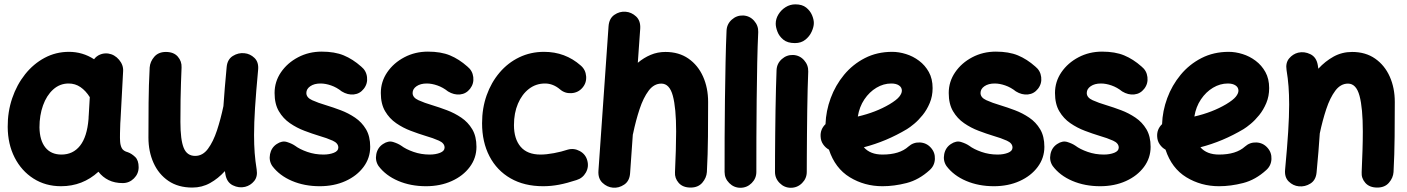

<svg xmlns="http://www.w3.org/2000/svg" viewBox="-20 -806 6595 900"><path d="M555.2 52.2Q517.6 52.2 489.3 38.3Q460.9 24.4 441.4 -1Q367.2 66.9 266.1 66.9Q193.4 66.9 137 31Q80.6 -4.9 48.6 -67.6Q16.6 -130.4 16.1 -210.9Q15.6 -281.7 37.1 -345.2Q58.6 -408.7 97.7 -457.8Q136.7 -506.8 189.2 -534.9Q241.7 -563 303.2 -563Q367.2 -563 420.9 -528.3Q431.6 -543 449.2 -550.3Q466.8 -557.6 486.8 -555.2Q517.1 -550.8 538.1 -525.9Q559.1 -501 557.1 -471.7L544.9 -243.2Q544.4 -235.8 543.9 -228.5Q543 -207.5 542.5 -181.9Q542 -156.2 543 -143.6Q543.9 -125.5 550.8 -111.8Q557.6 -98.1 579.6 -92.3Q597.2 -85.9 613.5 -70.3Q629.9 -54.7 629.9 -22Q629.9 8.3 607.9 30.3Q585.9 52.2 555.2 52.2ZM268.1 -81.5Q322.3 -81.5 355.2 -123Q388.2 -164.6 395 -248.5Q395 -254.9 395.5 -260.3Q395.5 -263.2 396 -266.1L400.9 -350.6Q381.8 -380.9 357.2 -397.7Q332.5 -414.6 301.8 -414.6Q260.3 -414.6 229.2 -386.5Q198.2 -358.4 181.6 -311.8Q165 -265.1 165 -209Q166 -147.9 192.6 -114.7Q219.2 -81.5 268.1 -81.5Z M1189.9 -478.5Q1180.2 -374 1175.5 -301.3Q1170.9 -228.5 1170.9 -173.3Q1170.9 -127.4 1173.8 -89.1Q1176.8 -50.8 1183.1 -11.7Q1188.5 22 1171.4 42.7Q1154.3 63.5 1128.9 69.8Q1100.1 76.7 1071.5 62.7Q1043 48.8 1036.6 11.2Q1035.2 3.4 1034.2 -3.9Q1002.9 30.8 964.8 52Q926.8 73.2 881.8 73.2Q815.4 73.2 769.5 42Q723.6 10.7 699.7 -42.5Q675.8 -95.7 675.8 -161.1Q675.8 -239.7 676.5 -323.5Q677.2 -407.2 681.6 -489.7Q683.6 -517.1 703.1 -539.8Q722.7 -562.5 757.8 -562.5Q794.4 -562.5 813.5 -540.5Q832.5 -518.6 831.1 -489.7Q829.6 -454.1 828.4 -418.5Q827.1 -382.8 826.4 -338.9Q825.7 -294.9 825.7 -234.4Q825.7 -150.9 841.1 -113Q856.4 -75.2 895 -75.2Q930.2 -75.2 954.8 -108.4Q979.5 -141.6 997.1 -194.8Q1014.6 -248 1027.3 -308.6Q1029.8 -348.1 1033.7 -393.6Q1037.6 -439 1042.5 -492.2Q1045.9 -527.8 1071.5 -543.7Q1097.2 -559.6 1125.5 -556.6Q1152.3 -554.2 1172.9 -534.4Q1193.4 -514.6 1189.9 -478.5Z M1685.5 -390.1Q1667 -366.2 1638.4 -363.3Q1609.9 -360.4 1582 -377.4Q1558.1 -396.5 1532 -405.5Q1505.9 -414.6 1482.4 -414.6Q1453.1 -414.6 1434.6 -401.9Q1416 -389.2 1416 -370.1Q1416 -348.6 1443.6 -336.2Q1471.2 -323.7 1509.3 -312.5Q1541.5 -302.7 1577.1 -289.3Q1612.8 -275.9 1644.3 -254.6Q1675.8 -233.4 1695.6 -200.2Q1715.3 -167 1715.3 -117.7Q1715.3 -65.4 1684.1 -23.4Q1652.8 18.6 1599.4 42.7Q1545.9 66.9 1478.5 66.9Q1407.2 66.9 1348.6 42Q1290 17.1 1256.3 -27.8Q1239.7 -52.7 1245.8 -83.5Q1252 -114.3 1277.3 -130.9Q1302.2 -147.5 1325 -140.4Q1347.7 -133.3 1362.8 -123Q1384.8 -106.4 1420.4 -94Q1456.1 -81.5 1496.1 -81.5Q1523.9 -81.5 1544.9 -89.8Q1565.9 -98.1 1565.9 -114.3Q1565.9 -134.8 1539.3 -146.7Q1512.7 -158.7 1475.6 -169.4Q1443.4 -179.2 1407.2 -192.9Q1371.1 -206.5 1339.1 -228.5Q1307.1 -250.5 1287.1 -284.7Q1267.1 -318.8 1267.1 -370.1Q1267.1 -423.3 1297.1 -467.3Q1327.1 -511.2 1377.4 -537.6Q1427.7 -564 1487.8 -564Q1548.8 -564 1591.3 -546.4Q1633.8 -528.8 1672.9 -494.1Q1696.8 -475.1 1700.4 -444.6Q1704.1 -414.1 1685.5 -390.1Z M2183.6 -390.1Q2165 -366.2 2136.5 -363.3Q2107.9 -360.4 2080.1 -377.4Q2056.2 -396.5 2030 -405.5Q2003.9 -414.6 1980.5 -414.6Q1951.2 -414.6 1932.6 -401.9Q1914.1 -389.2 1914.1 -370.1Q1914.1 -348.6 1941.7 -336.2Q1969.2 -323.7 2007.3 -312.5Q2039.6 -302.7 2075.2 -289.3Q2110.8 -275.9 2142.3 -254.6Q2173.8 -233.4 2193.6 -200.2Q2213.4 -167 2213.4 -117.7Q2213.4 -65.4 2182.1 -23.4Q2150.9 18.6 2097.4 42.7Q2043.9 66.9 1976.6 66.9Q1905.3 66.9 1846.7 42Q1788.1 17.1 1754.4 -27.8Q1737.8 -52.7 1743.9 -83.5Q1750 -114.3 1775.4 -130.9Q1800.3 -147.5 1823 -140.4Q1845.7 -133.3 1860.8 -123Q1882.8 -106.4 1918.5 -94Q1954.1 -81.5 1994.1 -81.5Q2022 -81.5 2043 -89.8Q2064 -98.1 2064 -114.3Q2064 -134.8 2037.4 -146.7Q2010.7 -158.7 1973.6 -169.4Q1941.4 -179.2 1905.3 -192.9Q1869.1 -206.5 1837.2 -228.5Q1805.2 -250.5 1785.2 -284.7Q1765.1 -318.8 1765.1 -370.1Q1765.1 -423.3 1795.2 -467.3Q1825.2 -511.2 1875.5 -537.6Q1925.8 -564 1985.8 -564Q2046.9 -564 2089.4 -546.4Q2131.8 -528.8 2170.9 -494.1Q2194.8 -475.1 2198.5 -444.6Q2202.1 -414.1 2183.6 -390.1Z M2710 -394.5Q2690.4 -371.6 2659.4 -369.4Q2628.4 -367.2 2605.5 -386.7Q2572.8 -414.6 2534.7 -414.6Q2492.2 -414.6 2459.5 -389.4Q2426.8 -364.3 2408 -320.3Q2389.2 -276.4 2389.2 -219.7Q2389.2 -154.8 2420.4 -118.2Q2451.7 -81.5 2513.7 -81.5Q2541 -81.5 2576.4 -88.1Q2611.8 -94.7 2641.1 -104.5Q2670.4 -112.8 2697.8 -97.9Q2725.1 -83 2732.9 -53.7Q2741.2 -23.9 2726.3 2.7Q2711.4 29.3 2682.1 38.1Q2637.7 52.7 2600.6 59.8Q2563.5 66.9 2526.4 66.9Q2437.5 66.9 2373.3 30Q2309.1 -6.8 2274.4 -73.5Q2239.7 -140.1 2239.7 -228.5Q2239.7 -298.8 2261.2 -359.4Q2282.7 -419.9 2321.8 -465.8Q2360.8 -511.7 2414.1 -537.4Q2467.3 -563 2530.3 -563Q2629.4 -563 2702.1 -499Q2725.1 -479.5 2727.5 -448.5Q2730 -417.5 2710 -394.5Z M2853 73.7Q2825.7 71.3 2804.2 51Q2782.7 30.8 2785.2 -5.4L2832.5 -682.1Q2835 -719.2 2859.6 -736.3Q2884.3 -753.4 2912.6 -751Q2939.9 -749 2961.7 -728.8Q2983.4 -708.5 2981 -671.4L2969.7 -511.7Q2997.6 -535.2 3029.8 -548.8Q3062 -562.5 3099.1 -562.5Q3162.6 -562.5 3207.3 -531.2Q3252 -500 3275.6 -447Q3299.3 -394 3299.3 -328.1Q3299.3 -249.5 3298.6 -165.8Q3297.9 -82 3293.5 0.5Q3291.5 27.8 3272 50.5Q3252.4 73.2 3217.3 73.2Q3180.7 73.2 3161.4 51.3Q3142.1 29.3 3144 1Q3146.5 -53.2 3147.9 -100.6Q3149.4 -147.9 3149.4 -189.9Q3149.4 -299.3 3134 -356.7Q3118.7 -414.1 3080.1 -414.1Q3045.4 -414.1 3020.5 -380.9Q2995.6 -347.7 2978 -294.4Q2960.4 -241.2 2947.8 -180.7Q2947.3 -177.7 2946.3 -174.8L2933.6 5.4Q2931.2 42.5 2906 59.3Q2880.9 76.2 2853 73.7Z M3463.4 -733.4Q3494.1 -731.9 3514.6 -709Q3535.2 -686 3534.2 -655.8Q3531.2 -594.2 3529.5 -511.7Q3527.8 -429.2 3526.9 -338.4Q3525.9 -247.6 3525.6 -159.7Q3525.4 -71.8 3525.4 0Q3525.4 30.3 3503.4 52.2Q3481.4 74.2 3450.7 74.2Q3420.4 74.2 3398.4 52.2Q3376.5 30.3 3376.5 0Q3376.5 -72.3 3376.7 -160.2Q3377 -248 3378.2 -339.4Q3379.4 -430.7 3381.1 -514.6Q3382.8 -598.6 3385.7 -662.6Q3387.2 -693.4 3410.2 -713.9Q3433.1 -734.4 3463.4 -733.4Z M3616.2 -694.8Q3616.2 -717.8 3628.9 -738.5Q3641.6 -759.3 3662.6 -772.5Q3683.6 -785.6 3708.5 -785.6Q3740.2 -785.6 3759 -770.5Q3777.8 -755.4 3786.4 -734.9Q3794.9 -714.4 3794.9 -698.2Q3794.9 -680.2 3784.9 -658Q3774.9 -635.7 3755.1 -619.9Q3735.4 -604 3706.1 -604Q3671.4 -604 3651.9 -620.1Q3632.3 -636.2 3624.3 -657.5Q3616.2 -678.7 3616.2 -694.8ZM3697.8 -548.3Q3728.5 -546.9 3749 -523.9Q3769.5 -501 3768.6 -470.7Q3767.1 -437.5 3765.9 -389.4Q3764.6 -341.3 3763.9 -286.4Q3763.2 -231.4 3762.7 -177.2Q3762.2 -123 3762 -76.7Q3761.7 -30.3 3761.7 0Q3761.7 30.3 3739.7 52.2Q3717.8 74.2 3687 74.2Q3656.7 74.2 3634.8 52.2Q3612.8 30.3 3612.8 0Q3612.8 -31.2 3613 -77.6Q3613.3 -124 3613.8 -178.5Q3614.3 -232.9 3615.2 -288.3Q3616.2 -343.8 3617.4 -392.8Q3618.7 -441.9 3620.1 -477.5Q3621.6 -508.3 3644.5 -528.8Q3667.5 -549.3 3697.8 -548.3Z M4337.9 -8.8Q4287.6 37.1 4229.5 52Q4171.4 66.9 4116.7 66.9Q4032.2 66.9 3963.4 24.9Q3894.5 -17.1 3865.7 -104.5Q3849.6 -113.3 3838.6 -129.2Q3827.6 -145 3826.7 -165Q3824.2 -199.7 3849.6 -224.1Q3851.6 -285.6 3873.8 -345.9Q3896 -406.2 3936.5 -455.3Q3977.1 -504.4 4034.2 -533.7Q4091.3 -563 4162.1 -563Q4193.4 -563 4226.6 -552.7Q4259.8 -542.5 4288.1 -521.2Q4316.4 -500 4334 -468.3Q4351.6 -436.5 4351.6 -393.1Q4351.6 -355 4338.1 -323Q4324.7 -291 4304.9 -266.6Q4285.2 -242.2 4265.1 -225.6Q4245.1 -209 4231.4 -200.7Q4183.1 -171.9 4132.6 -150.6Q4082 -129.4 4029.3 -115.7Q4059.1 -81.5 4116.7 -81.5Q4196.8 -81.5 4238.3 -119.1Q4261.2 -139.6 4292 -138.2Q4322.8 -136.7 4343.3 -113.8Q4363.8 -91.3 4362.3 -60.3Q4360.8 -29.3 4337.9 -8.8ZM4157.7 -414.6Q4121.6 -414.6 4088.4 -394.8Q4055.2 -375 4031.7 -340.1Q4008.3 -305.2 4001 -259.8Q4085.4 -279.3 4149.9 -317.4Q4183.1 -337.4 4195.3 -352.8Q4207.5 -368.2 4207.5 -380.9Q4207.5 -396.5 4194.1 -405.5Q4180.7 -414.6 4157.7 -414.6Z M4845.7 -390.1Q4827.1 -366.2 4798.6 -363.3Q4770 -360.4 4742.2 -377.4Q4718.3 -396.5 4692.1 -405.5Q4666 -414.6 4642.6 -414.6Q4613.3 -414.6 4594.7 -401.9Q4576.2 -389.2 4576.2 -370.1Q4576.2 -348.6 4603.8 -336.2Q4631.3 -323.7 4669.4 -312.5Q4701.7 -302.7 4737.3 -289.3Q4772.9 -275.9 4804.4 -254.6Q4835.9 -233.4 4855.7 -200.2Q4875.5 -167 4875.5 -117.7Q4875.5 -65.4 4844.2 -23.4Q4813 18.6 4759.5 42.7Q4706.1 66.9 4638.7 66.9Q4567.4 66.9 4508.8 42Q4450.2 17.1 4416.5 -27.8Q4399.9 -52.7 4406 -83.5Q4412.1 -114.3 4437.5 -130.9Q4462.4 -147.5 4485.1 -140.4Q4507.8 -133.3 4522.9 -123Q4544.9 -106.4 4580.6 -94Q4616.2 -81.5 4656.2 -81.5Q4684.1 -81.5 4705.1 -89.8Q4726.1 -98.1 4726.1 -114.3Q4726.1 -134.8 4699.5 -146.7Q4672.9 -158.7 4635.7 -169.4Q4603.5 -179.2 4567.4 -192.9Q4531.2 -206.5 4499.3 -228.5Q4467.3 -250.5 4447.3 -284.7Q4427.2 -318.8 4427.2 -370.1Q4427.2 -423.3 4457.3 -467.3Q4487.3 -511.2 4537.6 -537.6Q4587.9 -564 4647.9 -564Q4709 -564 4751.5 -546.4Q4793.9 -528.8 4833 -494.1Q4856.9 -475.1 4860.6 -444.6Q4864.3 -414.1 4845.7 -390.1Z M5343.8 -390.1Q5325.2 -366.2 5296.6 -363.3Q5268.1 -360.4 5240.2 -377.4Q5216.3 -396.5 5190.2 -405.5Q5164.1 -414.6 5140.6 -414.6Q5111.3 -414.6 5092.8 -401.9Q5074.2 -389.2 5074.2 -370.1Q5074.2 -348.6 5101.8 -336.2Q5129.4 -323.7 5167.5 -312.5Q5199.7 -302.7 5235.4 -289.3Q5271 -275.9 5302.5 -254.6Q5334 -233.4 5353.8 -200.2Q5373.5 -167 5373.5 -117.7Q5373.5 -65.4 5342.3 -23.4Q5311 18.6 5257.6 42.7Q5204.1 66.9 5136.7 66.9Q5065.4 66.9 5006.8 42Q4948.2 17.1 4914.6 -27.8Q4897.9 -52.7 4904.1 -83.5Q4910.2 -114.3 4935.5 -130.9Q4960.4 -147.5 4983.2 -140.4Q5005.9 -133.3 5021 -123Q5043 -106.4 5078.6 -94Q5114.3 -81.5 5154.3 -81.5Q5182.1 -81.5 5203.1 -89.8Q5224.1 -98.1 5224.1 -114.3Q5224.1 -134.8 5197.5 -146.7Q5170.9 -158.7 5133.8 -169.4Q5101.6 -179.2 5065.4 -192.9Q5029.3 -206.5 4997.3 -228.5Q4965.3 -250.5 4945.3 -284.7Q4925.3 -318.8 4925.3 -370.1Q4925.3 -423.3 4955.3 -467.3Q4985.4 -511.2 5035.6 -537.6Q5085.9 -564 5146 -564Q5207 -564 5249.5 -546.4Q5292 -528.8 5331.1 -494.1Q5355 -475.1 5358.6 -444.6Q5362.3 -414.1 5343.8 -390.1Z M5915.5 -8.8Q5865.2 37.1 5807.1 52Q5749 66.9 5694.3 66.9Q5609.9 66.9 5541 24.9Q5472.2 -17.1 5443.4 -104.5Q5427.2 -113.3 5416.3 -129.2Q5405.3 -145 5404.3 -165Q5401.9 -199.7 5427.2 -224.1Q5429.2 -285.6 5451.4 -345.9Q5473.6 -406.2 5514.2 -455.3Q5554.7 -504.4 5611.8 -533.7Q5668.9 -563 5739.7 -563Q5771 -563 5804.2 -552.7Q5837.4 -542.5 5865.7 -521.2Q5894 -500 5911.6 -468.3Q5929.2 -436.5 5929.2 -393.1Q5929.2 -355 5915.8 -323Q5902.3 -291 5882.6 -266.6Q5862.8 -242.2 5842.8 -225.6Q5822.8 -209 5809.1 -200.7Q5760.7 -171.9 5710.2 -150.6Q5659.7 -129.4 5606.9 -115.7Q5636.7 -81.5 5694.3 -81.5Q5774.4 -81.5 5815.9 -119.1Q5838.9 -139.6 5869.6 -138.2Q5900.4 -136.7 5920.9 -113.8Q5941.4 -91.3 5939.9 -60.3Q5938.5 -29.3 5915.5 -8.8ZM5735.4 -414.6Q5699.2 -414.6 5666 -394.8Q5632.8 -375 5609.4 -340.1Q5585.9 -305.2 5578.6 -259.8Q5663.1 -279.3 5727.5 -317.4Q5760.7 -337.4 5772.9 -352.8Q5785.2 -368.2 5785.2 -380.9Q5785.2 -396.5 5771.7 -405.5Q5758.3 -414.6 5735.4 -414.6Z M6003.9 -10.7Q6013.7 -115.2 6018.3 -188.2Q6022.9 -261.2 6022.9 -315.9Q6022.9 -362.3 6020 -400.6Q6017.1 -439 6010.7 -477.5Q6005.4 -511.2 6022.7 -532Q6040 -552.7 6064.9 -559.1Q6093.8 -565.9 6122.3 -552Q6150.9 -538.1 6157.2 -500.5Q6158.7 -492.2 6159.7 -483.9Q6191.9 -519 6231.4 -540.8Q6271 -562.5 6317.9 -562.5Q6381.3 -562.5 6426 -531.2Q6470.7 -500 6494.4 -447Q6518.1 -394 6518.1 -328.1Q6518.1 -249.5 6517.3 -165.8Q6516.6 -82 6512.2 0.5Q6510.3 27.8 6490.7 50.5Q6471.2 73.2 6436 73.2Q6399.4 73.2 6380.1 51.3Q6360.8 29.3 6362.8 1Q6365.2 -53.2 6366.7 -100.6Q6368.2 -147.9 6368.2 -189.9Q6368.2 -299.3 6352.8 -356.7Q6337.4 -414.1 6298.8 -414.1Q6264.2 -414.1 6239.3 -380.9Q6214.4 -347.7 6196.8 -294.4Q6179.2 -241.2 6166.5 -180.7Q6164.1 -141.1 6160.2 -95.7Q6156.2 -50.3 6151.4 2.9Q6147.9 38.6 6122.6 54.4Q6097.2 70.3 6068.4 67.4Q6041.5 64.9 6021 44.9Q6000.5 24.9 6003.9 -10.7Z"/></svg>

Font: Mikhak ExtraBold
Style: Regular
Weight: 800
Designer: Amin Abedi
Version: Version 3.3